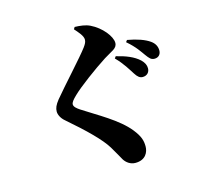

<svg xmlns="http://www.w3.org/2000/svg" viewBox="-125 -968 1250 1184"><g transform="rotate(-15 500.0 -376.5)"><path d="M730 -458C745 -434 759 -423 777 -423C806 -423 822 -443 822 -467C822 -487 814 -504 795 -523C760 -556 708 -576 649 -590L640 -578C685 -533 711 -487 730 -458ZM826 -551C845 -525 855 -513 877 -513C902 -513 918 -530 918 -555C918 -580 907 -602 883 -619C852 -641 804 -658 742 -669L733 -657C787 -611 809 -574 826 -551ZM443 -817C465 -792 492 -763 492 -739C492 -724 486 -712 472 -693C437 -645 295 -491 240 -424C217 -395 209 -376 209 -354C209 -336 220 -310 244 -290C359 -191 440 -111 475 -53C501 -9 513 13 526 36C540 58 565 77 597 77C663 77 683 30 683 -5C683 -42 675 -71 637 -119C570 -203 445 -269 353 -329C333 -342 316 -356 316 -371C316 -384 327 -398 352 -422C395 -464 506 -546 582 -595C630 -626 668 -634 668 -671C668 -712 616 -779 547 -812C520 -825 486 -829 451 -830Z"/></g></svg>

Font: Noto Serif SC Black
Style: Regular
Weight: 900
Designer: Ryoko NISHIZUKA 西塚涼子 (kana & ideographs); Frank Grießhammer (Latin, Greek & Cyrillic); Wenlong ZHANG 张文龙 (bopomofo); San
Foundry: Adobe
Version: Version 2.001;hotconv 1.1.0;makeotfexe 2.6.0